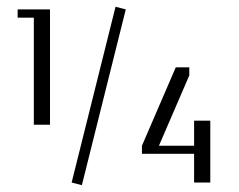

<svg xmlns="http://www.w3.org/2000/svg" viewBox="-20 -540 706 568"><path d="M32.2 -487.8V-512.2H127.9V-170.9H80.1V-487.8ZM191.9 0 321.8 -520 352.1 -512.2 222.2 7.8ZM399.9 -85V-108.9L500 -340.8H540V-316.9L450.2 -108.9H554.2V-183.1H602.1V0H554.2V-85Z"/></svg>

Font: Gawaa
Style: Regular
Weight: 400
Designer: T. Christopher White
Version: Version 1.0